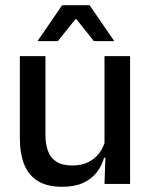

<svg xmlns="http://www.w3.org/2000/svg" viewBox="-20 -704 580 735"><path d="M56 -489H154V-187Q154 -152 163.8 -125.8Q173.5 -99.5 196 -85Q218.5 -70.5 256.5 -70.5Q292.5 -70.5 318.2 -83.5Q344 -96.5 360.5 -118.8Q377 -141 383.5 -168.5L399.5 -100.5H378.5Q370 -70 350.5 -44.5Q331 -19 298.5 -4Q266 11 218 11Q161 11 125.2 -10.8Q89.5 -32.5 72.8 -74.2Q56 -116 56 -176ZM380 -489H478V0H380L384 -114.5L380 -120.5ZM124.5 -548 218 -684H323L416.5 -548V-546.5H339.5L272.5 -630.5H268.5L201.5 -546.5H124.5Z"/></svg>

Font: Anek Kannada Medium
Style: Regular
Weight: 500
Designer: Vaishnavi Murthy, Maithili Shingre (Kannada) & Yesha Goshar (Latin)
Foundry: Ek Type
Version: Version 1.003